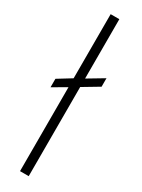

<svg xmlns="http://www.w3.org/2000/svg" viewBox="-207 -757 593 804"><g transform="rotate(30 90.0 -355.5)"><path d="M63 -425V-735H105V-448L182 -494V-453L105 -407V24H63V-382L-2 -344V-385Z"/></g></svg>

Font: Gmarket Sans TTF Light
Style: Regular
Weight: 300
Designer: Creative Director : Sungho Lee; Art Director : Kiwoong Choi; Project Manager : Sori Yang, Jongwook Yoon; Font Designer :
Foundry: Sandoll Inc.
Version: Version 1.000;hotconv 1.0.109;makeotfexe 2.5.65596